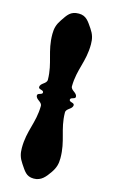

<svg xmlns="http://www.w3.org/2000/svg" viewBox="-114 -773 481 817"><g transform="rotate(15 126.0 -364.0)"><path d="M179 -422C180 -498 211 -537 211 -615C211 -640 206 -658 191 -680C173 -706 161 -728 128 -728C91 -728 80 -708 61 -680C46 -658 41 -640 41 -615C41 -537 72 -498 73 -422C73 -403 45 -401 45 -382C45 -371 67 -376 67 -364C67 -353 45 -357 45 -346C45 -327 73 -325 73 -306C72 -230 41 -191 41 -113C41 -88 46 -70 61 -48C79 -22 89 0 123 0C156 0 173 -22 191 -48C206 -70 211 -88 211 -113C211 -191 180 -230 179 -306C179 -325 207 -327 207 -346C207 -357 185 -353 185 -364C185 -376 207 -371 207 -382C207 -401 179 -403 179 -422Z"/></g></svg>

Font: Chromatic Etruscan
Style: Regular
Weight: 400
Version: Version 000.910